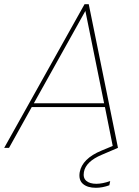

<svg xmlns="http://www.w3.org/2000/svg" viewBox="-38 -703 659 913"><path d="M364 -683H384L523 0L446 33Q370 65 361 115Q356 143 372.5 157Q389 171 420 171Q449 171 486 158L482 178Q449 190 418 190Q378 190 356.5 171.5Q335 153 341 116Q353 51 445 13L498 -9L461 -194H113L5 0H-18ZM457 -212 368 -651 123 -212Z"/></svg>

Font: Poppins Thin
Style: Italic
Weight: 250
Italic angle: -10°
Designer: Ninad Kale (Devanagari), Jonny Pinhorn (Latin)
Foundry: Indian Type Foundry
Version: Version 3.200;PS 1.000;hotconv 16.6.54;makeotf.lib2.5.65590